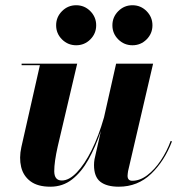

<svg xmlns="http://www.w3.org/2000/svg" viewBox="-20 -703 696 733"><path d="M409.1 -606.4Q409.1 -637.9 431.6 -660.5Q454.1 -683 485.7 -683Q517.2 -683 539.6 -660.5Q562 -637.9 562 -606.4Q562 -574.9 539.6 -552.5Q517.2 -530.2 485.7 -530.2Q454.1 -530.2 431.6 -552.5Q409.1 -574.9 409.1 -606.4ZM194.3 -606.4Q194.3 -637.9 216.8 -660.5Q239.3 -683 270.8 -683Q302.4 -683 324.8 -660.5Q347.2 -637.9 347.2 -606.4Q347.2 -574.9 324.8 -552.5Q302.4 -530.2 270.8 -530.2Q239.3 -530.2 216.8 -552.5Q194.3 -574.9 194.3 -606.4ZM274.7 -460 200.4 -144Q187 -84.7 187.1 -49.3Q187.3 -13.9 216.1 -13.9Q243.7 -13.9 273.3 -44.8Q303 -75.7 330 -130Q356.9 -184.3 377 -254.6L423.3 -460H564.5L469 -50Q468.3 -45.7 467.7 -40.6Q467 -35.6 467 -32Q467 -12.9 485.1 -12.9Q514.4 -12.9 542.6 -34.4Q570.8 -55.9 594 -90.7Q617.2 -125.5 631.6 -165L636.5 -163.1Q607.9 -88.1 556.8 -39.2Q505.6 9.8 433.6 9.8Q387.2 9.8 363 -9.2Q338.9 -28.1 338.9 -73Q338.9 -83.3 340.8 -95L365.2 -202.9Q344.7 -142.6 318 -94.5Q291.3 -46.4 255.5 -18.3Q219.7 9.8 172.4 9.8Q123.8 9.8 96.3 -10.9Q68.8 -31.5 60.7 -65.8Q52.5 -100.1 61.5 -141.1L132.3 -454.1H62.5V-460Z"/></svg>

Font: Bodoni* 36
Style: Bold Italic
Weight: 700
Italic angle: -13°
Version: Version 2.000; ttfautohint (v1.8.1)